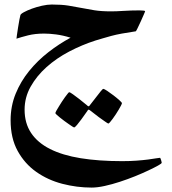

<svg xmlns="http://www.w3.org/2000/svg" viewBox="-20 -351 777 865"><path d="M708.5 382.3Q708.5 385.7 691.9 395Q675.3 404.3 648.9 416.7Q622.6 429.2 588.9 442.9Q555.2 456.5 520 468Q484.9 479.5 451.7 486.8Q418.5 494.1 393.1 494.1Q326.2 494.1 260.7 477.1Q195.3 460 143.3 423.3Q91.3 386.7 59.6 329.1Q27.8 271.5 27.8 190.9Q27.8 127 50.5 71.3Q73.2 15.6 111.3 -31.2Q149.4 -78.1 197.8 -115.7Q246.1 -153.3 297.9 -181.2Q263.2 -191.9 233.2 -195.8Q203.1 -199.7 178.7 -199.7Q138.2 -199.7 106.4 -191.7Q74.7 -183.6 54.2 -176.8Q54.2 -179.2 56.4 -194.3Q58.6 -209.5 61.5 -227.8Q64.5 -246.1 67.4 -262.2Q70.3 -278.3 71.8 -282.2Q72.3 -287.6 87.4 -295.9Q102.5 -304.2 123.8 -312Q145 -319.8 169.2 -325.2Q193.4 -330.6 213.4 -330.6Q257.8 -330.6 288.3 -325.7Q318.8 -320.8 346.9 -315.2Q375 -309.6 405.8 -304.7Q436.5 -299.8 481.4 -299.8Q503.4 -299.8 537.6 -302Q571.8 -304.2 608.4 -304.2Q619.1 -304.2 626.5 -303.2Q633.8 -302.2 633.8 -300.8Q633.8 -298.8 627.4 -284.4Q621.1 -270 613.8 -253.7Q606.4 -237.3 599.6 -223.6Q592.8 -210 591.8 -210Q555.7 -204.6 528.8 -199.7Q502 -194.8 481.4 -189.2Q460.9 -183.6 443.8 -178.5Q426.8 -173.3 410.2 -168.5Q349.1 -148.9 291.5 -118.7Q233.9 -88.4 189.5 -48.6Q145 -8.8 117.9 39.6Q90.8 87.9 90.8 143.1Q90.8 204.1 120.1 248Q149.4 292 205.6 320.3Q261.7 348.6 343.5 361.8Q425.3 375 530.3 375Q564.9 375 594.7 372.8Q624.5 370.6 647 367.7Q669.4 364.7 683.3 362.3Q697.3 359.9 701.2 359.9Q701.7 359.9 703.1 363Q704.6 366.2 705.8 370.4Q707 374.5 707.8 378.2Q708.5 381.8 708.5 382.3ZM445.3 49.3Q449.2 49.3 462.9 58.3Q476.6 67.4 491.2 78.6Q505.9 89.8 517.6 100.3Q529.3 110.8 529.3 113.8Q529.3 116.2 525.4 124Q521.5 131.8 515.4 142.1Q509.3 152.3 502 163.6Q494.6 174.8 487.8 184.1Q481 193.4 475.6 199.5Q470.2 205.6 468.3 205.6Q465.8 205.6 453.1 196.5Q440.4 187.5 425.3 176.8L386.7 147Q382.8 143.1 378.4 143.1Q376.5 143.1 373.5 148.9L346.7 186.5Q336.4 200.7 326.9 211.9Q317.4 223.1 314 223.1Q312.5 223.1 305.9 219Q299.3 214.8 289.6 208Q279.8 201.2 269.5 193.6Q259.3 186 250.2 178.7Q241.2 171.4 235.4 166Q229.5 160.6 229.5 158.7Q229.5 156.2 233.6 148.4Q237.8 140.6 244.4 130.1Q251 119.6 258.3 107.9Q265.6 96.2 272.7 86.9Q279.8 77.6 284.9 71Q290 64.5 291.5 64.5Q295.9 64.5 308.8 74Q321.8 83.5 335.9 94.2Q352.5 106.9 371.6 123Q375.5 127.4 378.4 127.9Q380.4 127.9 382.1 126.5Q383.8 125 386.7 120.6Q401.4 101.1 414.1 85.4Q424.3 71.8 433.6 60.5Q442.9 49.3 445.3 49.3Z"/></svg>

Font: Accordance
Style: Bold-Italic
Weight: 700
Italic angle: -11°
Version: Version 1.2 (build January 31, 2020) Miklal Software Solutio